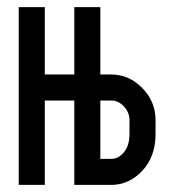

<svg xmlns="http://www.w3.org/2000/svg" viewBox="-20 -520 490 540"><path d="M106 0H32.7V-500H106V-310.5H189V-500H262.2V-310.5H293Q342.8 -310.5 380.1 -272.5Q417.5 -234.4 417.5 -182.1V-144Q417.5 -79.1 380.1 -39.6Q342.8 0 293 0H189V-237.3H106ZM262.2 -73.2H293Q313 -73.2 328.6 -91.8Q344.2 -110.4 344.2 -144V-182.1Q344.2 -203.6 328.6 -220.5Q313 -237.3 293 -237.3H262.2Z"/></svg>

Font: Anka/Coder Narrow
Style: Regular
Weight: 400
Width: 3
Monospace: yes
Version: Version 001.100